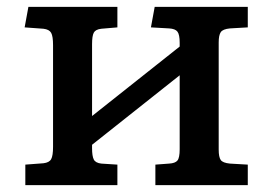

<svg xmlns="http://www.w3.org/2000/svg" viewBox="-20 -541 795 561"><path d="M54 0V-60L107 -64Q124 -66 129.5 -76Q135 -86 135 -112V-409Q135 -435 129.5 -445Q124 -455 107 -457L52 -461L63 -521H323V-461L276 -457Q259 -455 254 -445.5Q249 -436 249 -412V-202L505 -405V-416Q505 -440 498.5 -448.5Q492 -457 474 -458L421 -461L432 -521H704V-461L652 -458Q631 -456 625 -447Q619 -438 619 -417V-104Q619 -82 625 -73.5Q631 -65 652 -63L704 -60V0H434V-60L474 -63Q492 -64 498.5 -72Q505 -80 505 -105V-321L249 -118V-108Q249 -85 254 -75Q259 -65 276 -63L323 -60V0Z"/></svg>

Font: Literata 7pt Medium
Style: Regular
Weight: 500
Designer: Latin by Veronika Burian and Jose Scaglione. Greek by Irene Vlachou. Cyrillic by Vera Evstafieva.
Foundry: TypeTogether
Version: Version 3.002